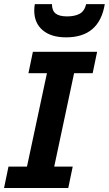

<svg xmlns="http://www.w3.org/2000/svg" viewBox="-45 -933 540 953"><path d="M293.9 0H-24.9L-2.9 -106H88.9L188 -569.8H96.2L118.2 -675.8H437L415 -569.8H322.8L224.1 -106H315.9ZM283.2 -747.6Q208.5 -747.6 166.7 -783.2Q125 -818.8 125 -880.4Q125 -898.9 127.9 -912.6H212.9Q212.9 -880.9 230.7 -866.2Q248.5 -851.6 288.1 -851.6Q326.2 -851.6 350.3 -864.7Q374.5 -877.9 382.8 -912.6H475.1Q448.2 -747.6 283.2 -747.6Z"/></svg>

Font: Cadman
Style: Bold Italic
Weight: 700
Italic angle: -12°
Designer: Paul James MIller
Foundry: High-Logic / Made with FontCreator
Version: Version 2.114;March 28, 2021;FontCreator 13.0.0.2683 64-bit